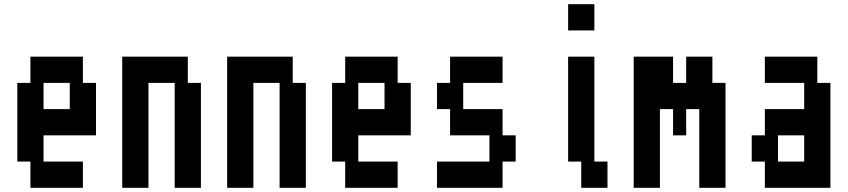

<svg xmlns="http://www.w3.org/2000/svg" viewBox="-20 -1020 4040 915"><path d="M125 -750H375V-625H437.5V-375H187.5V-250H375V-125H125V-250H62.5V-625H125ZM312.5 -625H187.5V-500H312.5Z M687.5 -125H562.5V-750H875V-625H937.5V-125H812.5V-625H687.5Z M1187.5 -125H1062.5V-750H1375V-625H1437.5V-125H1312.5V-625H1187.5Z M1625 -750H1875V-625H1937.5V-375H1687.5V-250H1875V-125H1625V-250H1562.5V-625H1625ZM1812.5 -625H1687.5V-500H1812.5Z M2125 -750H2375V-625H2187.5V-500H2375V-375H2437.5V-250H2375V-125H2062.5V-250H2312.5V-375H2125V-500H2062.5V-625H2125Z M2687.5 -750H2812.5V-250H2875V-125H2750V-250H2687.5ZM2687.5 -1000H2812.5V-875H2687.5Z M3125 -125H3000V-750H3187.5V-625H3250V-750H3375V-625H3437.5V-125H3312.5V-500H3250V-375H3187.5V-500H3125Z M3625 -750H3875V-625H3937.5V-125H3625V-250H3562.5V-375H3625V-500H3812.5V-625H3625ZM3812.5 -375H3687.5V-250H3812.5Z"/></svg>

Font: Amiga Topaz Unicode Rus
Style: Regular
Weight: 400
Designer: dMG of Trueschool and Divine Stylers
Foundry: dMG of Trueschool and Divine Stylers
Version: Version 1.1